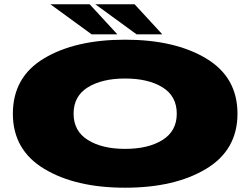

<svg xmlns="http://www.w3.org/2000/svg" viewBox="-20 -867 1170 895"><path d="M563 8Q795 8 941 -80Q1087 -168 1087 -337Q1087 -507 941 -594.5Q795 -682 563 -682Q331 -682 185.5 -595Q40 -508 40 -337Q40 -168 186 -80Q332 8 563 8ZM563 -173Q456 -173 389.5 -214.5Q323 -256 323 -337Q323 -419 389.5 -460Q456 -501 563 -501Q671 -501 737.5 -460Q804 -419 804 -337Q804 -256 737.5 -214.5Q671 -173 563 -173ZM616.5 -707H736.5L607.5 -847H424.5ZM407 -707H527L398 -847H215Z"/></svg>

Font: Anybody ExtraExpanded Black
Style: Regular
Weight: 900
Width: 8
Version: Version 1.113;gftools[0.9.25]